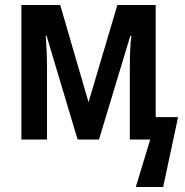

<svg xmlns="http://www.w3.org/2000/svg" viewBox="-20 -561 744 772"><path d="M636 191H526L584 0H502V-291Q502 -365 508 -417H504L378 0H292L167 -418H164Q169 -350 169 -290V0H66V-541H222L336 -150L452 -541H606V-90H696Z"/></svg>

Font: Noto Sans Display Medium Narrow
Style: Regular
Weight: 500
Width: 4
Designer: Monotype Design team
Foundry: Monotype Imaging Inc.
Version: Version 1.000